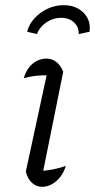

<svg xmlns="http://www.w3.org/2000/svg" viewBox="-20 -718 368 744"><path d="M141 -24 127 -55Q156 -56 182.5 -61Q209 -66 235 -75Q228 -51 213.5 -32.5Q199 -14 180.5 -4Q162 6 143 6Q121 6 104 -9.5Q87 -25 80 -53L168 -460L179 -426Q144 -427 120.5 -424.5Q97 -422 72 -415Q79 -439 92 -456Q105 -473 123 -482Q141 -491 160 -491Q181 -491 198 -478Q215 -465 225 -440ZM227 -698Q259 -698 283 -684.5Q307 -671 319 -648Q331 -625 327 -595L285 -586Q286 -613 267 -631Q248 -649 216 -649Q186 -649 160 -631.5Q134 -614 123 -586L85 -595Q93 -625 114.5 -648Q136 -671 165 -684.5Q194 -698 227 -698Z"/></svg>

Font: Piazzolla Thin Light
Style: Italic
Weight: 300
Italic angle: -11.3°
Version: Version 2.005